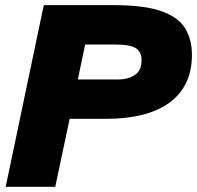

<svg xmlns="http://www.w3.org/2000/svg" viewBox="-20 -723 763 743"><path d="M2 0 149.4 -703.1H418.9Q539.6 -703.1 605.5 -679.4Q671.4 -655.8 697 -612.5Q722.7 -569.3 722.7 -511.2Q722.7 -446.8 699 -399.9Q675.3 -353 631.6 -322.8Q587.9 -292.5 527.3 -277.8Q466.8 -263.2 393.6 -263.2H249.5L193.8 0ZM281.2 -415.5H439.5Q474.6 -415.5 501.2 -432.4Q527.8 -449.2 527.8 -490.7Q527.8 -521 506.6 -535.9Q485.4 -550.8 422.9 -550.8H309.6Z"/></svg>

Font: Schibsted Grotesk Black
Style: Italic
Weight: 900
Italic angle: -12°
Designer: Bakken & Baeck AS, Henrik Kongsvoll
Foundry: Schibsted ASA
Version: Version 1.100;gftools[0.9.25]